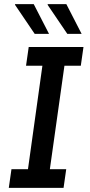

<svg xmlns="http://www.w3.org/2000/svg" viewBox="-20 -915 438 935"><path d="M22.8 0 35.8 -91H116.2L186.5 -595H106.8L119.8 -686H386.5L373.5 -595H293.8L222.8 -91H302.5L289.5 0ZM307.8 -750 211.5 -892 213.2 -895H303L377.5 -750ZM149 -750 52.8 -892 53.8 -895H144.2L218.8 -750Z"/></svg>

Font: Chivo Medium
Style: Italic
Weight: 500
Italic angle: -8.05°
Designer: Hector Gatti
Foundry: Omnibus-Type
Version: Version 2.002